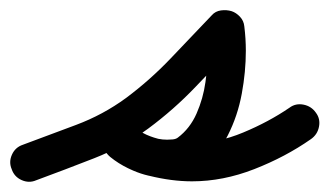

<svg xmlns="http://www.w3.org/2000/svg" viewBox="-58 -320 649 378"><path d="M13 35Q-1 41 -15.5 34.5Q-30 28 -35 13Q-41 -1 -34.5 -15.5Q-28 -30 -13 -35Q38 -54 91.5 -74Q145 -94 190 -127Q237 -162 278 -205Q319 -248 359 -290Q366 -298 377 -299.5Q388 -301 398 -298Q407 -295 414.5 -287Q422 -279 423 -268Q426 -244 426 -220Q426 -179 418 -135.5Q410 -92 390.5 -53.5Q371 -15 337 11Q323 21 305.5 25.5Q288 30 271 30Q241 30 212 19Q183 8 160 -11Q145 -22 145 -37Q145 -52 154 -63Q163 -74 178 -77.5Q193 -81 207 -69Q228 -52 261 -45Q294 -38 320 -38Q370 -38 420.5 -59Q471 -80 512 -108Q524 -117 539.5 -114Q555 -111 564 -98Q573 -86 570 -70.5Q567 -55 554 -46Q504 -11 442.5 13Q381 37 320 37Q280 37 235.5 26Q191 15 159 -11Q145 -23 145 -38Q145 -53 154 -64Q163 -74 177.5 -77.5Q192 -81 206 -69Q220 -59 236.5 -52Q253 -45 271 -45Q275 -45 281.5 -45.5Q288 -46 292 -49Q316 -67 329 -96.5Q342 -126 346.5 -158.5Q351 -191 351 -220Q351 -240 349 -261Q348 -272 360.5 -272.5Q373 -273 387 -268Q402 -264 411.5 -255Q421 -246 413 -239Q370 -194 327 -149Q284 -104 234 -67Q185 -31 127.5 -8.5Q70 14 13 35Q13 35 13 35Q13 35 13 35Z"/></svg>

Font: FRB American Cursive Guidelines Arrows Extrabold
Style: Bold Italic
Weight: 800
Italic angle: -25°
Version: Version 2.0;Modular Font Editor K font №1